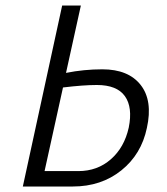

<svg xmlns="http://www.w3.org/2000/svg" viewBox="-20 -678 608 698"><path d="M352 -426Q447 -426 491.5 -369Q536 -312 514 -213Q494 -117 421 -58.5Q348 0 245 0H63L206 -658H274L220 -413Q285 -426 352 -426ZM448 -214Q463 -288 434 -328.5Q405 -369 332 -369Q283 -369 209 -360L142 -56H265Q334 -56 383 -99Q432 -142 448 -214Z"/></svg>

Font: EauTest
Style: Italic
Weight: 400
Italic angle: -12°
Designer: Christian Thalmann (Catharsis Fonts)
Version: Version 0.001;PS 000.001;hotconv 1.0.88;makeotf.lib2.5.64775